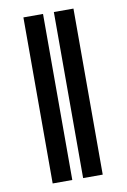

<svg xmlns="http://www.w3.org/2000/svg" viewBox="-83 -769 540 819"><g transform="rotate(-10 187.0 -359.5)"><path d="M162.6 -719.2V0H77.6V-719.2ZM294.4 -719.2V0H209.5V-719.2Z"/></g></svg>

Font: Inter 18pt SemiBold
Style: Regular
Weight: 600
Designer: Rasmus Andersson
Foundry: rsms
Version: Version 4.001;git-66647c0bb